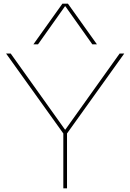

<svg xmlns="http://www.w3.org/2000/svg" viewBox="-20 -1020 706 1040"><path d="M323 -297 13 -730H38L332 -318H334L628 -730H653L343 -297V0H323ZM318 -1000H348L505 -780H480L334 -986H332L186 -780H161Z"/></svg>

Font: Enso Thin
Style: Regular
Weight: 100
Designer: Coji Morishita
Foundry: UNDERFOREST DESIGN
Version: Version 1.000